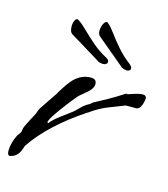

<svg xmlns="http://www.w3.org/2000/svg" viewBox="-101 -734 712 814"><g transform="rotate(15 255.5 -327.5)"><path d="M397 -479Q389 -480 379 -485Q379 -485 366 -496Q353 -507 334.5 -522.5Q316 -538 298 -553Q280 -568 267.5 -578.5Q255 -589 255 -589Q249 -595 247.5 -604Q246 -613 248 -623Q250 -638 258.5 -649Q267 -660 275 -651Q289 -639 307.5 -613.5Q326 -588 351 -559.5Q376 -531 407 -508Q418 -498 418 -492.5Q418 -487 416 -484Q409 -477 397 -479ZM297 -479Q290 -479 279 -482Q278 -483 264 -491.5Q250 -500 229.5 -512.5Q209 -525 188.5 -537.5Q168 -550 154 -558.5Q140 -567 140 -567Q133 -572 130.5 -580.5Q128 -589 128 -599Q128 -615 134.5 -627Q141 -639 151 -631Q167 -621 189 -599Q211 -577 240 -552Q269 -527 303 -509Q315 -502 316 -496Q317 -490 315 -487Q310 -479 297 -479ZM15 0Q6 -2 6 -21Q6 -54 25 -92Q31 -99 35.5 -106Q40 -113 40 -122Q40 -128 46 -140.5Q52 -153 59.5 -167.5Q67 -182 73 -193Q79 -204 79 -206Q81 -211 83.5 -217.5Q86 -224 86 -224Q96 -239 110.5 -261Q125 -283 145 -312H144Q158 -335 169.5 -351.5Q181 -368 191 -378Q223 -410 264 -410Q289 -410 289 -388Q289 -369 266 -349Q257 -341 247.5 -333.5Q238 -326 230 -318Q222 -309 208 -291.5Q194 -274 175 -248Q173 -245 164.5 -233.5Q156 -222 147.5 -208.5Q139 -195 135.5 -185.5Q132 -176 139 -177Q153 -197 208 -236Q231 -252 246 -268Q261 -284 276 -294Q281 -296 287 -300Q293 -304 300 -311H301Q328 -325 359 -342.5Q390 -360 424 -382Q427 -384 432 -382Q477 -398 494 -398Q511 -398 511 -383Q511 -380 508.5 -368Q506 -356 499.5 -345Q493 -334 481 -334H437Q404 -321 366.5 -306.5Q329 -292 289 -263H288Q141 -166 68 -58Q67 -53 64 -46Q61 -39 57 -29Q42 -3 15 0Z"/></g></svg>

Font: Vujahday Script
Style: Regular
Weight: 400
Designer: Robert E. Leuschke
Foundry: Robert E. Leuschke
Version: Version 1.010; ttfautohint (v1.8.3)